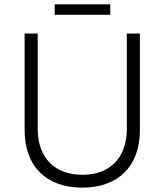

<svg xmlns="http://www.w3.org/2000/svg" viewBox="-20 -854 755 881"><path d="M231 -786H486V-834H231ZM358 7C521 7 622 -90 622 -257V-700H562V-263C562 -131 486 -52 358 -52C230 -52 153 -131 153 -263V-700H93V-257C93 -89 194 7 358 7Z"/></svg>

Font: Fixel Display Light
Style: Regular
Weight: 300
Designer: AlfaBravo + MacPaw
Foundry: Kyrylo Tkachov, Marchela Mozhyna, Serhii Makarenko, Maria Weinstein, Zakhar Kryvoshyya
Version: Version 1.211